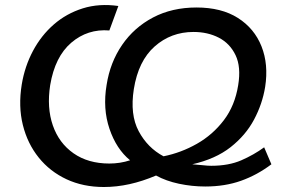

<svg xmlns="http://www.w3.org/2000/svg" viewBox="-20 -741 1189 769"><path d="M1067 -83Q1010 -40 945.5 -17Q881 6 802 6Q749 6 697 -5Q645 -16 605 -38Q551 -15 499 -3.5Q447 8 396 8Q313 8 246.5 -23Q180 -54 135 -110Q90 -166 71.5 -240.5Q53 -315 67 -402Q79 -475 112 -537Q145 -599 195.5 -643Q246 -687 311.5 -707.5Q377 -728 454 -717L418 -619Q331 -626 265.5 -570Q200 -514 181 -400Q167 -310 191.5 -239Q216 -168 274.5 -127Q333 -86 418 -86Q461 -86 501 -99Q446 -144 418.5 -225Q391 -306 407 -401Q421 -491 469 -561Q517 -631 593 -671Q669 -711 767 -711Q867 -711 933 -669Q999 -627 1027.5 -555Q1056 -483 1042 -393Q1031 -325 997.5 -262Q964 -199 903.5 -151.5Q843 -104 750 -83Q778 -81 795 -79Q812 -77 826 -77Q896 -77 946.5 -99Q997 -121 1038 -151ZM755 -613Q665 -613 599.5 -555Q534 -497 516 -384Q500 -282 535.5 -215.5Q571 -149 635 -115Q705 -129 768.5 -165Q832 -201 876.5 -259.5Q921 -318 934 -400Q946 -473 923.5 -520Q901 -567 856.5 -590Q812 -613 755 -613Z"/></svg>

Font: Raleway SemiBold
Style: Italic
Weight: 600
Italic angle: -12°
Designer: Matt McInerney, Pablo Impallari, Rodrigo Fuenzalida
Foundry: Matt McInerney, Pablo Impallari, Rodrigo Fuenzalida
Version: Version 4.026